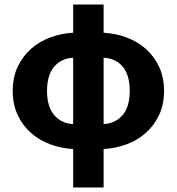

<svg xmlns="http://www.w3.org/2000/svg" viewBox="-20 -648 778 845"><path d="M187 -248Q187 -179 218 -142Q249 -105 302 -102V-394Q249 -391 218 -354Q187 -317 187 -248ZM551 -248Q551 -317 520.5 -354Q490 -391 436 -394V-102Q489 -105 520 -142Q551 -179 551 -248ZM302 177V8Q250 5 202 -12.5Q154 -30 117 -62.5Q80 -95 58 -141.5Q36 -188 36 -248Q36 -308 58 -354.5Q80 -401 117 -433.5Q154 -466 202 -483.5Q250 -501 302 -504V-628H436V-504Q488 -501 536 -483.5Q584 -466 621 -433.5Q658 -401 680 -354.5Q702 -308 702 -248Q702 -188 680 -141.5Q658 -95 621 -62.5Q584 -30 536 -12.5Q488 5 436 8V177Z"/></svg>

Font: hySource Sans Pro
Style: Bold
Weight: 700
Designer: Paul D. Hunt
Foundry: Adobe Systems Incorporated
Version: Version 2.021;PS 2.000;hotconv 1.0.86;makeotf.lib2.5.63406